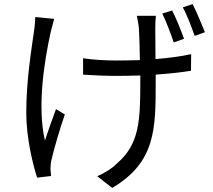

<svg xmlns="http://www.w3.org/2000/svg" viewBox="-20 -842 1040 936"><path d="M244 -750 152 -759C151 -741 150 -715 146 -692C135 -609 108 -456 108 -293C108 -168 141 -37 161 24L229 16C228 5 227 -8 226 -18C226 -29 227 -49 231 -63C242 -112 272 -215 296 -284L253 -310C234 -260 213 -199 199 -157C161 -321 195 -540 227 -685C232 -704 239 -732 244 -750ZM819 -791 771 -776C790 -738 812 -679 827 -635L877 -653C863 -693 838 -755 819 -791ZM919 -822 871 -806C892 -769 913 -712 929 -667L979 -685C963 -725 938 -785 919 -822ZM385 -558V-478C428 -475 499 -472 547 -472C585 -472 625 -473 664 -474V-444C664 -252 659 -139 551 -46C527 -21 486 4 454 17L527 74C739 -51 739 -214 739 -444V-478C803 -483 863 -489 911 -497L912 -578C862 -567 801 -559 738 -554L737 -706C737 -728 738 -748 740 -765H647C650 -749 655 -728 657 -705C659 -680 661 -613 662 -549C623 -548 584 -547 546 -547C492 -547 429 -551 385 -558Z"/></svg>

Font: Source Han Sans JP
Style: Regular
Weight: 400
Designer: Ryoko NISHIZUKA 西塚涼子 (kana, bopomofo & ideographs); Paul D. Hunt (Latin, Greek & Cyrillic); Sandoll Communications 산돌커뮤니
Foundry: Adobe
Version: Version 2.004;hotconv 1.0.118;makeotfexe 2.5.65603